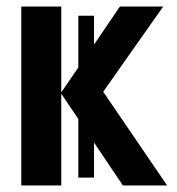

<svg xmlns="http://www.w3.org/2000/svg" viewBox="-20 -566 540 586"><path d="M167 -280 219 -203V-24H267V-131L355 0H490L295 -286L478 -546H346L267 -430V-518H219V-360L167 -284V-546H45V0H167Z"/></svg>

Font: Noto Sans Mono UI Condensed
Style: Bold
Weight: 700
Width: 3
Designer: Monotype Design team
Foundry: Monotype Imaging Inc.
Version: 1.000